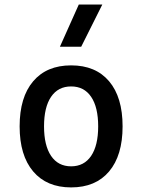

<svg xmlns="http://www.w3.org/2000/svg" viewBox="-20 -815 626 845"><path d="M293 9.8Q185.5 9.8 126 -60.5Q66.4 -130.9 66.4 -258.8Q66.4 -387.2 126 -457.3Q185.5 -527.3 293 -527.3Q400.9 -527.3 460.2 -457.3Q519.5 -387.2 519.5 -258.8Q519.5 -130.9 460.2 -60.5Q400.9 9.8 293 9.8ZM293 -83Q350.1 -83 381.1 -128.9Q412.1 -174.8 412.1 -258.8Q412.1 -343.3 381.1 -388.9Q350.1 -434.6 293 -434.6Q235.8 -434.6 204.8 -388.9Q173.8 -343.3 173.8 -258.8Q173.8 -174.8 204.8 -128.9Q235.8 -83 293 -83ZM243.7 -609.4 326.7 -794.9H430.2L337.4 -609.4Z"/></svg>

Font: Cascadia Mono
Style: Regular
Weight: 400
Monospace: yes
Designer: Aaron Bell
Foundry: Saja Typeworks
Version: Version 2102.003